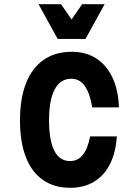

<svg xmlns="http://www.w3.org/2000/svg" viewBox="-20 -874 640 912"><path d="M314 18Q237 18 183.5 -19.5Q130 -57 102.5 -128.5Q75 -200 75 -302Q75 -406 103.5 -478.5Q132 -551 187 -589.5Q242 -628 321 -628Q388 -628 437 -596.5Q486 -565 514 -506Q542 -447 545 -364H418Q407 -432 382.5 -466Q358 -500 319 -500Q267 -500 240 -450Q213 -400 213 -302Q213 -207 238 -158Q263 -109 313 -109Q350 -109 373.5 -138.5Q397 -168 408 -226H535Q530 -149 502 -94Q474 -39 426 -10.5Q378 18 314 18ZM477 -854 386 -689H254L163 -854H270L357 -728H283L370 -854Z"/></svg>

Font: Martian Mono Condensed SemiBold
Style: Regular
Weight: 600
Width: 3
Designer: Roman Shamin
Foundry: Evil Martians
Version: Version 1.000